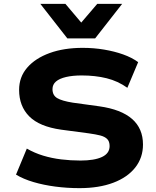

<svg xmlns="http://www.w3.org/2000/svg" viewBox="-20 -964 811 995"><path d="M392 11Q328 11 267 3Q206 -5 153.5 -20.5Q101 -36 63 -59L119 -194Q159 -171 203.5 -157.5Q248 -144 297 -138Q346 -132 397 -132Q469 -132 508.5 -150.5Q548 -169 548 -207Q548 -231 535.5 -243.5Q523 -256 499.5 -262Q476 -268 440 -273L297 -292Q184 -308 131.5 -361Q79 -414 79 -498Q79 -565 121 -613.5Q163 -662 237 -689Q311 -716 409 -716Q466 -716 519.5 -707Q573 -698 618 -682Q663 -666 696 -642L640 -509Q591 -544 532.5 -558.5Q474 -573 403 -573Q357 -573 322.5 -565Q288 -557 270 -541.5Q252 -526 252 -502Q252 -470 276.5 -455.5Q301 -441 357 -432L495 -413Q608 -397 664.5 -347.5Q721 -298 721 -215Q721 -147 681 -96Q641 -45 567 -17Q493 11 392 11ZM329 -765 189 -944H319L401 -847L484 -944H613L473 -765Z"/></svg>

Font: Nunito Sans 7pt SemiExpanded ExtraBold
Style: Regular
Weight: 800
Width: 6
Designer: Vernon Adams
Foundry: Vernon Adams
Version: Version 3.101;gftools[0.9.27]